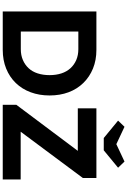

<svg xmlns="http://www.w3.org/2000/svg" viewBox="222 -1172 950 1435"><g transform="rotate(90 697.5 -455.0)"><path d="M66 0V-700H353Q430 -700 492.5 -674.5Q555 -649 600.5 -602.5Q646 -556 670 -492Q694 -428 694 -350Q694 -273 670 -208.5Q646 -144 601 -97.5Q556 -51 493 -25.5Q430 0 353 0ZM216 -109 200 -135H348Q393 -135 429 -150.5Q465 -166 490.5 -193.5Q516 -221 529 -261Q542 -301 542 -350Q542 -399 529 -438.5Q516 -478 490.5 -506Q465 -534 429 -549.5Q393 -565 348 -565H197L216 -589ZM764 0V-102L1108 -561H790V-700H1311V-599L965 -134H1322V0ZM1012 -755 882 -862 928 -910 1058 -849 1188 -910 1234 -862 1104 -755Z"/></g></svg>

Font: Our Lexend SemiBold
Style: Regular
Weight: 600
Designer: Bonnie Shaver-Troup, Thomas Jockin
Foundry: Lexend
Version: Version 1.007